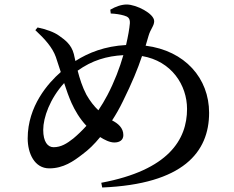

<svg xmlns="http://www.w3.org/2000/svg" viewBox="-20 -800 1040 853"><path d="M528 -555C512 -499 488 -436 457 -377C445 -354 431 -331 417 -310C398 -328 380 -351 364 -379C346 -413 334 -451 325 -486C389 -532 455 -551 528 -555ZM472 -740C494 -739 514 -736 531 -731C548 -726 558 -720 557 -697C555 -672 549 -639 540 -600C446 -595 373 -566 315 -529L308 -560C297 -603 268 -623 243 -641C220 -658 184 -670 147 -678L137 -666C180 -626 213 -589 228 -547L250 -480C194 -431 103 -329 103 -185C103 -119 133 -52 199 -52C262 -52 307 -84 347 -115C373 -134 399 -159 425 -191C444 -179 467 -167 488 -167C512 -167 528 -178 528 -200C528 -232 504 -252 478 -265C495 -291 511 -319 526 -350C567 -433 592 -494 611 -551C742 -529 811 -422 811 -316C811 -180 729 -44 430 12L434 33C794 18 909 -124 909 -299C909 -452 802 -575 627 -597L640 -641C649 -672 665 -685 665 -706C665 -740 585 -780 543 -780C520 -780 494 -771 470 -757ZM265 -431C275 -400 286 -369 298 -342C313 -309 334 -273 364 -241C344 -219 324 -200 306 -185C277 -162 251 -146 218 -146C192 -146 172 -170 172 -223C172 -278 202 -362 265 -431Z"/></svg>

Font: Noto Serif CJK KR SemiBold
Style: Regular
Weight: 600
Designer: Ryoko NISHIZUKA 西塚涼子 (kana & ideographs); Frank Grießhammer (Latin, Greek & Cyrillic); Wenlong ZHANG 张文龙 (bopomofo); San
Foundry: Adobe
Version: Version 2.001;hotconv 1.1.0;makeotfexe 2.6.0